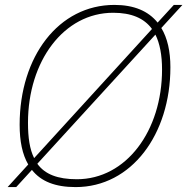

<svg xmlns="http://www.w3.org/2000/svg" viewBox="-20 -746 763 782"><path d="M11 16H46L110 -54C147 -7 205 16 288 16C516 16 674 -199 674 -472C674 -537 662 -591 637 -632L723 -726H688L622 -654C584 -701 526 -726 446 -726C219 -726 60 -516 60 -238C60 -171 71 -117 95 -76ZM94 -246C94 -497 240 -694 441 -694C515 -694 567 -672 599 -628L119 -102C101 -138 94 -185 94 -246ZM293 -16C215 -16 163 -36 132 -79L613 -605C631 -569 640 -521 640 -463C640 -213 494 -16 293 -16Z"/></svg>

Font: Geist Thin
Style: Italic
Weight: 100
Italic angle: -12°
Designer: Basement.studio, Andrés Briganti, Mateo Zaragoza
Foundry: Basement.studio, Vercel, Andrés Briganti, Guido Ferreyra, Mateo Zaragoza
Version: Version 1.500